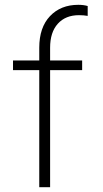

<svg xmlns="http://www.w3.org/2000/svg" viewBox="-20 -777 427 797"><path d="M143 0H188V-486H321V-526H188V-579Q188 -643 220 -678.5Q252 -714 308 -714Q328 -714 344 -711V-752Q327 -757 305 -757Q232 -757 187.5 -710Q143 -663 143 -579V-526H34V-486H143Z"/></svg>

Font: Plus Jakarta Sans ExtraLight
Style: Regular
Weight: 200
Designer: Gumpita Rahayu
Foundry: Tokotype
Version: Version 2.004; ttfautohint (v1.8.3)